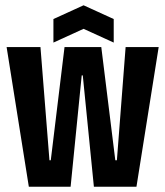

<svg xmlns="http://www.w3.org/2000/svg" viewBox="-20 -706 624 726"><path d="M89 0 5 -528H133L167 -100H172L224 -528H363L416 -100H422L455 -528H580L496 0H335L293 -421H289L247 0ZM182 -545V-634L296 -686L410 -634V-545L296 -597Z"/></svg>

Font: Bricolage Grotesque 96pt Condensed SemiBold
Style: Regular
Weight: 600
Width: 3
Designer: Mathieu Triay
Foundry: Atelier Triay
Version: Version 1.001; ttfautohint (v1.8.4.7-5d5b);gftools[0.9.33.de